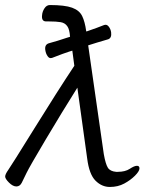

<svg xmlns="http://www.w3.org/2000/svg" viewBox="-84 -734 638 762"><path d="M259 -609Q303 -624 330 -635H331Q340 -638 347.5 -628.5Q355 -619 357 -606Q360 -583 345 -578L301 -565Q290 -562 266 -554L328 -122Q335 -83 344 -68.5Q353 -54 377 -52H383Q413 -52 431 -64Q449 -76 459.5 -76Q470 -76 469.5 -65Q469 -54 451.5 -36.5Q434 -19 409 -5.5Q384 8 352 8Q320 8 295 -17Q270 -42 262 -105L223 -386Q162 -289 97.5 -180.5Q33 -72 21.5 -48Q10 -24 2.5 -9Q-5 6 -19 6Q-33 6 -48.5 -9.5Q-64 -25 -63.5 -34Q-63 -43 -51 -60Q-39 -77 52.5 -224.5Q144 -372 211 -473L203 -533L190 -529L164 -520L122 -504H121Q112 -501 105 -511Q98 -521 96 -534Q92 -556 109 -562Q146 -572 181 -584L194 -588Q192 -618 183 -630Q174 -643 157 -646Q140 -649 110 -649H99Q80 -649 83 -674Q84 -688 92.5 -701Q101 -714 114 -714Q173 -714 202 -703.5Q231 -693 242 -670.5Q253 -648 258 -611Z"/></svg>

Font: LXGW Bright GB
Style: Italic
Weight: 400
Italic angle: -12°
Designer: Christian Thalmann (Catharsis Fonts)
Foundry: LXGW / Christian Thalmann (Catharsis Fonts) / Fontworks Inc.
Version: Version 5.510